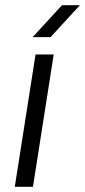

<svg xmlns="http://www.w3.org/2000/svg" viewBox="-20 -720 328 740"><path d="M37 0 117 -510H187L107 0ZM106 -577 219 -700H288L175 -577Z"/></svg>

Font: MuseoModerno Thin Light
Style: Italic
Weight: 300
Italic angle: -9°
Version: Version 1.003